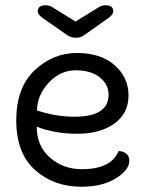

<svg xmlns="http://www.w3.org/2000/svg" viewBox="-20 -704 555 732"><path d="M120 -221Q120 -148 170 -103.5Q220 -59 292 -59Q404 -59 432 -128Q449 -128 461 -118.5Q473 -109 473 -91Q473 -56 421.5 -24Q370 8 291 8Q185 8 113.5 -56Q42 -120 42 -245Q42 -370 112 -436Q182 -502 273 -502Q364 -502 417 -455.5Q470 -409 470 -340Q470 -271 415.5 -232.5Q361 -194 275 -194Q189 -194 120 -221ZM121 -283Q193 -259 264 -259Q394 -259 394 -343Q394 -382 360.5 -409Q327 -436 268.5 -436Q210 -436 166 -389Q122 -342 121 -283ZM154 -684Q168 -684 182 -675L268 -622L354 -675Q368 -684 382 -684Q412 -684 412 -660Q412 -648 390 -633L301 -570Q287 -560 269 -560Q251 -560 235 -571L146 -633Q124 -648 124 -660Q124 -684 154 -684Z"/></svg>

Font: Merge One
Style: Regular
Weight: 400
Designer: Kosal Sen
Foundry: Philatype
Version: Version 1.001